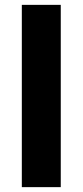

<svg xmlns="http://www.w3.org/2000/svg" viewBox="-20 -770 340 790"><path d="M69.8 0V-750H230V0Z"/></svg>

Font: Mattone
Style: Regular
Weight: 400
Width: 6
Designer: Nunzio Mazzaferro
Foundry: Collletttivo
Version: Version 2.000;Glyphs 3.2 (3217)